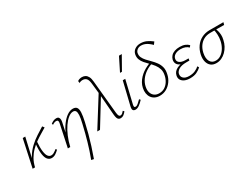

<svg xmlns="http://www.w3.org/2000/svg" viewBox="-67 -1457 3277 2493"><g transform="rotate(-30 1572.0 -211.0)"><path d="M65 0Q82 -86 122 -150.5Q162 -215 214 -263Q266 -311 322.5 -347.5Q379 -384 429 -415L450 -387Q415 -365 371.5 -339.5Q328 -314 283.5 -282.5Q239 -251 198.5 -210.5Q158 -170 128 -118Q98 -66 83 0ZM47 0 135 -410H173L79 0ZM333 4Q300 4 276 -21.5Q252 -47 243 -105.5Q234 -164 243 -263L273 -288Q265 -190 272.5 -133.5Q280 -77 299 -53Q318 -29 344 -29Q364 -29 381.5 -38Q399 -47 411.5 -57Q424 -67 431 -73L446 -57Q421 -32 393.5 -14Q366 4 333 4Z M762 282Q785 222 803 166.5Q821 111 837 56Q853 1 868 -57.5Q883 -116 898 -181Q917 -259 919 -302Q921 -345 909 -363Q897 -381 872 -381Q836 -381 797.5 -350.5Q759 -320 723 -267.5Q687 -215 658 -146.5Q629 -78 611 0H582Q605 -93 639.5 -169Q674 -245 715 -300Q756 -355 800 -385Q844 -415 887 -415Q927 -415 944 -392Q961 -369 959 -319Q957 -269 938 -186Q920 -105 899.5 -28.5Q879 48 854.5 125.5Q830 203 799 289ZM575 0 645 -331Q647 -339 648 -351.5Q649 -364 643.5 -374Q638 -384 619 -384Q607 -384 592 -378.5Q577 -373 564 -363L553 -379Q572 -396 594.5 -405.5Q617 -415 638 -415Q664 -415 674.5 -401Q685 -387 685.5 -368Q686 -349 682 -332L611 0Z M1367 4Q1350 4 1337.5 -4.5Q1325 -13 1318.5 -32.5Q1312 -52 1309 -85L1284 -404L1266 -570Q1260 -630 1239 -652Q1218 -674 1184 -674Q1166 -674 1152.5 -669.5Q1139 -665 1132 -659L1128 -690Q1139 -700 1157 -705.5Q1175 -711 1195 -711Q1222 -711 1244 -699Q1266 -687 1281 -659Q1296 -631 1300 -581L1347 -92Q1351 -56 1359 -42Q1367 -28 1381 -28Q1398 -28 1412.5 -41Q1427 -54 1437 -67L1452 -50Q1431 -24 1411.5 -10Q1392 4 1367 4ZM1016 0 1289 -436 1299 -394 1057 0Z M1589 4Q1573 4 1562 -3Q1551 -10 1548.5 -25Q1546 -40 1551 -62L1635 -410H1672L1591 -69Q1587 -51 1590 -40Q1593 -29 1608 -29Q1627 -29 1647.5 -46.5Q1668 -64 1695 -91L1710 -74Q1677 -38 1647 -17Q1617 4 1589 4ZM1652 -511 1752 -711H1794L1681 -511Z M1954 6Q1914 6 1883 -9Q1852 -24 1833 -51Q1814 -78 1808 -114.5Q1802 -151 1811 -193Q1819 -231 1837.5 -263.5Q1856 -296 1882 -323.5Q1908 -351 1938 -372Q1968 -393 2000.5 -408.5Q2033 -424 2063 -434L2075 -411Q2021 -394 1974 -362.5Q1927 -331 1894.5 -287Q1862 -243 1851 -190Q1841 -142 1852 -105Q1863 -68 1891.5 -47Q1920 -26 1963 -26Q2009 -26 2044.5 -48Q2080 -70 2104 -108Q2128 -146 2137 -190Q2149 -243 2136.5 -284Q2124 -325 2098.5 -358Q2073 -391 2042.5 -421Q2012 -451 1986 -481.5Q1960 -512 1947.5 -546.5Q1935 -581 1944 -624Q1954 -665 1989 -688Q2024 -711 2070 -711Q2119 -711 2160 -692.5Q2201 -674 2242 -642L2215 -605Q2193 -627 2170 -644Q2147 -661 2121 -671.5Q2095 -682 2065 -682Q2031 -682 2008 -664.5Q1985 -647 1979 -623Q1971 -585 1985.5 -554Q2000 -523 2026.5 -494Q2053 -465 2083 -435.5Q2113 -406 2139 -370.5Q2165 -335 2176.5 -291.5Q2188 -248 2175 -191Q2164 -135 2132 -90Q2100 -45 2054.5 -19.5Q2009 6 1954 6Z M2407 6Q2361 6 2327 -9Q2293 -24 2277 -52Q2261 -80 2271 -119Q2283 -168 2333.5 -194.5Q2384 -221 2467 -221L2465 -200Q2419 -200 2385 -215Q2351 -230 2336.5 -256.5Q2322 -283 2330 -319Q2338 -349 2359 -371Q2380 -393 2413 -404.5Q2446 -416 2489 -416Q2534 -416 2567 -403Q2600 -390 2621 -367L2602 -342Q2583 -362 2554 -373.5Q2525 -385 2485 -385Q2437 -385 2404 -366Q2371 -347 2364 -314Q2358 -286 2371 -267Q2384 -248 2411 -238.5Q2438 -229 2473 -229H2517L2512 -199H2468Q2395 -199 2355.5 -176Q2316 -153 2308 -118Q2300 -78 2327.5 -52Q2355 -26 2412 -26Q2463 -26 2500.5 -42.5Q2538 -59 2564 -83L2577 -59Q2547 -32 2507.5 -13Q2468 6 2407 6Z M2802 6Q2751 6 2720 -20Q2689 -46 2678 -91Q2667 -136 2679 -193Q2693 -257 2727.5 -305.5Q2762 -354 2814.5 -381.5Q2867 -409 2932 -410H3144L3134 -374Q3072 -375 3016 -375Q2960 -375 2924 -375Q2872 -375 2830 -353Q2788 -331 2759.5 -290.5Q2731 -250 2719 -195Q2703 -117 2728.5 -71.5Q2754 -26 2811 -26Q2854 -26 2890.5 -51.5Q2927 -77 2953 -120.5Q2979 -164 2990 -217Q2995 -239 2996.5 -263Q2998 -287 2997 -309.5Q2996 -332 2993 -352Q2990 -372 2984 -386L3010 -393Q3019 -371 3026.5 -343.5Q3034 -316 3036 -283Q3038 -250 3028 -210Q3019 -166 2998 -127Q2977 -88 2947 -58Q2917 -28 2880 -11Q2843 6 2802 6Z"/></g></svg>

Font: Ysabeau ExtraLight
Style: Italic
Weight: 250
Italic angle: -12°
Version: Version 2.000;gftools[0.9.27.dev2+g8671c4b]